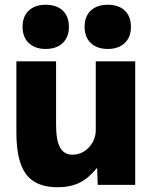

<svg xmlns="http://www.w3.org/2000/svg" viewBox="-20 -778 651 808"><path d="M222 10Q131 10 90 -44.5Q49 -99 49 -220V-520H216V-253Q216 -187 233 -157Q250 -127 285 -127Q312 -127 334 -141Q356 -155 369.5 -178.5Q383 -202 383 -230V-520H549V0H391L389 -70H387Q353 -28 314.5 -9Q276 10 222 10ZM172 -572Q127 -572 101 -597Q75 -622 75 -665Q75 -709 101 -733.5Q127 -758 172 -758Q218 -758 244 -733.5Q270 -709 270 -665Q270 -622 244 -597Q218 -572 172 -572ZM434 -572Q388 -572 362 -597Q336 -622 336 -665Q336 -709 362 -733.5Q388 -758 434 -758Q479 -758 505 -733.5Q531 -709 531 -665Q531 -622 505 -597Q479 -572 434 -572Z"/></svg>

Font: M PLUS 2 ExtraBold
Style: Regular
Weight: 800
Version: Version 1.001